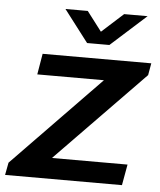

<svg xmlns="http://www.w3.org/2000/svg" viewBox="-67 -769 681 815"><g transform="rotate(5 273.5 -362.0)"><path d="M-15 0 -5 -53 368 -437H84L99 -526H562L553 -475L177 -89H499L483 0ZM529 -724 378 -588H283L179 -724H274L354 -619H313L429 -724Z"/></g></svg>

Font: Archivo SemiExpanded Medium
Style: Italic
Weight: 500
Width: 6
Italic angle: -10°
Designer: Hector Gatti
Foundry: Omnibus-Type
Version: Version 2.001